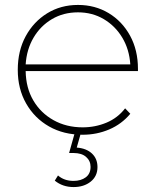

<svg xmlns="http://www.w3.org/2000/svg" viewBox="-20 -543 631 778"><path d="M315 3Q238 3 179 -30.5Q120 -64 86 -123.5Q52 -183 52 -260Q52 -337 84 -396Q116 -455 171 -489Q226 -523 296 -523Q365 -523 420 -490Q475 -457 507 -398.5Q539 -340 539 -264Q539 -261 539 -255H84Q85 -187 115 -136Q145 -85 197 -56Q249 -27 315 -27Q366 -27 411.5 -46Q457 -65 487 -104L508 -82Q473 -40 422.5 -18.5Q372 3 315 3ZM84 -282H508Q504 -343 475.5 -390.5Q447 -438 400.5 -465.5Q354 -493 296 -493Q237 -493 190.5 -465.5Q144 -438 116 -390.5Q88 -343 84 -282ZM278 215Q234 215 202 189L215 168Q240 190 278 190Q308 190 327.5 175.5Q347 161 347 133Q347 109 329 93Q311 77 278 77H260L283 -5H308L291 55Q330 58 352.5 79Q375 100 375 134Q375 171 347.5 193Q320 215 278 215Z"/></svg>

Font: Montserrat ExtraLight
Style: Regular
Weight: 200
Designer: Julieta Ulanovsky
Foundry: Julieta Ulanovsky
Version: Version 9.000; ttfautohint (v1.8.4.7-5d5b)